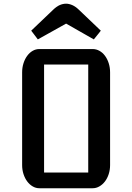

<svg xmlns="http://www.w3.org/2000/svg" viewBox="-20 -1001 703 1021"><path d="M97.7 -616.2Q97.7 -642.1 105 -664.8Q112.3 -687.5 124.8 -704.3Q137.2 -721.2 153.8 -730.7Q170.4 -740.2 189.5 -740.2H472.7Q491.7 -740.2 508.8 -730.7Q525.9 -721.2 538.3 -704.3Q550.8 -687.5 558.1 -664.8Q565.4 -642.1 565.4 -616.2V-123Q565.4 -97.7 558.1 -75.2Q550.8 -52.7 538.1 -36.1Q525.4 -19.5 508.5 -9.8Q491.7 0 472.7 0H189.5Q170.4 0 153.8 -9.8Q137.2 -19.5 124.8 -36.1Q112.3 -52.7 105 -75.2Q97.7 -97.7 97.7 -123ZM449.2 -83.5V-657.7H214.4V-83.5ZM331.5 -875.5Q294.9 -855.5 256.8 -833.7Q218.8 -812 181.2 -791.5Q171.4 -805.2 163.3 -815.2Q155.3 -825.2 146 -837.9L262.7 -949.2Q280.3 -966.3 297.4 -973.9Q314.5 -981.4 331.5 -981.4Q346.7 -981.4 364.3 -973.9Q381.8 -966.3 399.4 -949.2L516.1 -837.9Q510.7 -830.6 506.1 -825Q501.5 -819.3 497.3 -814.2Q493.2 -809.1 488.8 -803.7Q484.4 -798.3 479 -791.5Z"/></svg>

Font: Atomic Age
Style: Regular
Weight: 400
Version: Version 1.007; ttfautohint (v1.4.1) -l 6 -r 46 -G 0 -x 0 -H 